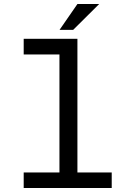

<svg xmlns="http://www.w3.org/2000/svg" viewBox="-20 -945 640 965"><path d="M99.1 -750V-671.4H278.8V-78.1H99.1V0H541.5V-78.1H369.1V-750ZM369.1 -924.8 279.3 -794.9H347.7L478.5 -924.8Z"/></svg>

Font: Roboto Mono
Style: Regular
Weight: 400
Monospace: yes
Designer: Google
Version: Version 3.000